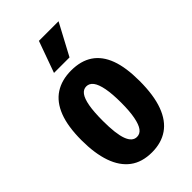

<svg xmlns="http://www.w3.org/2000/svg" viewBox="-232 -833 927 927"><g transform="rotate(-45 232.0 -369.5)"><path d="M231 14Q163 14 119 -19Q75 -52 53 -115Q31 -178 31 -268Q31 -362 54.5 -422.5Q78 -483 123.5 -512.5Q169 -542 234 -542Q300 -542 344 -512.5Q388 -483 410 -424Q432 -365 432 -273Q432 -175 408.5 -111.5Q385 -48 340 -17Q295 14 231 14ZM232 -90Q253 -90 266.5 -108Q280 -126 287.5 -164.5Q295 -203 295 -261Q295 -321 287.5 -360Q280 -399 266 -417.5Q252 -436 231 -436Q211 -436 197.5 -418Q184 -400 177 -361.5Q170 -323 170 -261Q170 -173 185.5 -131.5Q201 -90 232 -90ZM273 -592H167L225 -753H359Z"/></g></svg>

Font: Bricolage Grotesque Condensed
Style: Bold
Weight: 700
Width: 3
Designer: Mathieu Triay
Foundry: Atelier Triay
Version: Version 1.001;gftools[0.9.33.dev8+g029e19f]